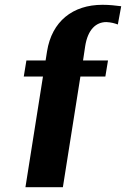

<svg xmlns="http://www.w3.org/2000/svg" viewBox="-20 -780 525 800"><path d="M79 -461H159L86 0H242L315 -461H419L430 -528H326L335 -588C346 -657 380 -688 423 -688C444 -687 457 -683 471 -678L485 -754C461 -757 437 -760 407 -760C283 -760 196 -691 176 -566L170 -528H90Z"/></svg>

Font: Aerodynamic
Style: BdObl
Weight: 500
Designer: Google
Version: Version 2.000980; 2014